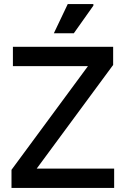

<svg xmlns="http://www.w3.org/2000/svg" viewBox="-20 -932 623 952"><path d="M37 0V-90L461 -665L479 -604H44V-700H541V-610L117 -35L97 -96H546V0ZM247 -767 316 -912H443V-904L346 -767Z"/></svg>

Font: Fustat SemiBold
Style: Regular
Weight: 600
Designer: Mohamed Gaber, Khaled Hosny, Laura Garcia Mut
Foundry: Kief Type Foundry, Alif Type Foundry, Hard Type Foundry
Version: Version 1.007